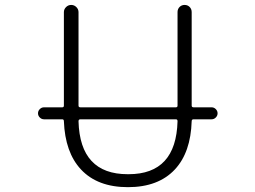

<svg xmlns="http://www.w3.org/2000/svg" viewBox="-20 -774 1040 782"><path d="M703.1 -280.3Q703.1 -288.1 696.3 -288.1H307.6Q299.8 -288.1 299.8 -280.3Q305.7 -64.5 500 -64.5Q501 -64.5 502 -64.5Q502.9 -64.5 503.9 -64.5Q697.3 -64.5 703.1 -280.3ZM159.2 -288.1Q149.4 -288.1 142.1 -295.4Q134.8 -302.7 134.8 -312.5Q134.8 -322.3 142.1 -329.6Q149.4 -336.9 159.2 -336.9H233.4Q240.2 -336.9 240.2 -343.8V-724.6Q240.2 -736.3 249 -745.1Q257.8 -753.9 270 -753.9Q282.2 -753.9 291 -745.1Q299.8 -736.3 299.8 -724.6V-343.8Q299.8 -336.9 307.6 -336.9H696.3Q703.1 -336.9 703.1 -343.8V-724.6Q703.1 -737.3 711.4 -745.6Q719.7 -753.9 731.9 -753.9Q744.1 -753.9 752.4 -745.6Q760.7 -737.3 760.7 -724.6V-343.8Q760.7 -336.9 768.6 -336.9H841.8Q851.6 -336.9 858.9 -329.6Q866.2 -322.3 866.2 -312.5Q866.2 -302.7 858.9 -295.4Q851.6 -288.1 841.8 -288.1H768.6Q760.7 -288.1 760.7 -280.3Q756.8 -153.3 692.4 -84Q625 -11.7 501 -11.7Q377 -11.7 309.6 -84Q245.1 -153.3 240.2 -280.3Q240.2 -288.1 233.4 -288.1Z"/></svg>

Font: Rounded Mgen+ 1m light
Style: Regular
Weight: 200
Designer: [Source Han Sans]
Ryoko NISHIZUKA  (kana & ideographs); Paul D. Hunt (Latin, Greek & Cyrillic); Wenlong ZHANG  (bopomofo
Version: Version 1.059.20150602